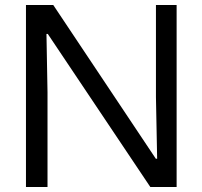

<svg xmlns="http://www.w3.org/2000/svg" viewBox="-20 -749 811 769"><path d="M84 -729H193.3L604.1 -113.3H609.4L604.6 -360.4V-729H687.4V0H582.1L171.4 -613.1H166.1L170.3 -378.9V0H84Z"/></svg>

Font: Mona Sans VF XLt
Style: Regular
Weight: 200
Designer: Deni Anggara
Foundry: GitHub
Version: Version 2.000;Glyphs 3.2.3 (3260)